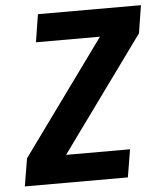

<svg xmlns="http://www.w3.org/2000/svg" viewBox="-53 -781 705 828"><g transform="rotate(-5 300.0 -367.5)"><path d="M21 0 41 -120 400 -615H123L142 -735H588L569 -615L210 -120H487L467 0Z"/></g></svg>

Font: Iosevka SS04 Hv Ex Obl
Style: Regular
Weight: 900
Width: 7
Italic angle: -9°
Monospace: yes
Designer: Belleve Invis
Foundry: Belleve Invis
Version: Version 19.0.0; ttfautohint (v1.8.4)